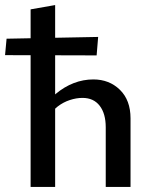

<svg xmlns="http://www.w3.org/2000/svg" viewBox="-43 -739 604 759"><path d="M375 0V-236Q375 -290 351 -321Q327 -352 283 -352Q259 -352 233 -343.5Q207 -335 185 -318Q163 -301 150 -275L118 -297Q144 -340 177.5 -368Q211 -396 248.5 -410.5Q286 -425 326 -425Q389 -425 431 -384Q473 -343 473 -271V0ZM78 0V-702L175 -719V0ZM339 -520 -23 -521 -17 -586 345 -593Z"/></svg>

Font: Ysabeau Office SemiBold
Style: Regular
Weight: 600
Designer: Christian Thalmann (Catharsis Fonts)
Version: Version 2.001;gftools[0.9.30]; featfreeze: tnum,lnum,ss02